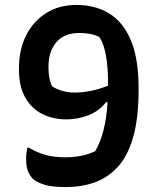

<svg xmlns="http://www.w3.org/2000/svg" viewBox="-20 -740 640 780"><path d="M290 -720Q367 -720 424 -685Q481 -650 512 -575.5Q543 -501 543 -383V-375Q543 -260 521 -183Q499 -106 458.5 -62Q418 -18 364.5 1Q311 20 248 20Q187 20 156 9Q125 -2 114 -13Q103 -24 94.5 -42.5Q86 -61 86 -95Q86 -109 87.5 -119.5Q89 -130 91 -140H97Q131 -120 165.5 -110.5Q200 -101 245 -101Q316 -101 367 -126Q388 -162 400.5 -211Q413 -260 417 -325H411Q382 -288 338.5 -271.5Q295 -255 249 -255Q195 -255 151.5 -277Q108 -299 82.5 -344Q57 -389 57 -457V-461Q57 -539 86.5 -597Q116 -655 168.5 -687.5Q221 -720 290 -720ZM192 -389Q209 -378 232.5 -371Q256 -364 282 -364Q350 -364 419 -392V-400Q419 -470 409.5 -519Q400 -568 383 -590Q364 -599 344.5 -602.5Q325 -606 303 -606Q240 -606 208.5 -568Q177 -530 177 -471V-465Q177 -418 192 -389Z"/></svg>

Font: Recursive Mn Csl St SmB
Style: Regular
Weight: 600
Monospace: yes
Version: Version 1.079;hotconv 1.0.112;makeotfexe 2.5.65598; ttfautoh